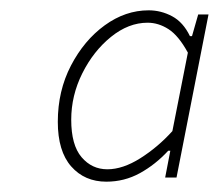

<svg xmlns="http://www.w3.org/2000/svg" viewBox="-20 -754 424 372"><path d="M186 -402Q144 -402 118 -431.5Q92 -461 92 -518Q92 -578 117.5 -627Q143 -676 183 -705Q223 -734 268 -734Q292 -734 313.5 -722.5Q335 -711 348 -684H352L364 -726H384L322 -410H300L310 -462H306Q281 -435 251 -418.5Q221 -402 186 -402ZM188 -426Q218 -426 252 -447.5Q286 -469 314 -500L344 -652Q326 -685 306.5 -697.5Q287 -710 266 -710Q229 -710 195 -682.5Q161 -655 139.5 -612Q118 -569 118 -522Q118 -473 138 -449.5Q158 -426 188 -426Z"/></svg>

Font: Source Sans 3
Style: Italic
Weight: 200
Italic angle: -11°
Designer: Paul D. Hunt
Foundry: Adobe
Version: Version 3.046;hotconv 1.0.118;makeotfexe 2.5.65603